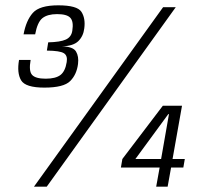

<svg xmlns="http://www.w3.org/2000/svg" viewBox="-20 -701 772 721"><path d="M146.5 -372Q75.5 -372 59.2 -399.5Q43 -427 51.5 -476H95Q87.5 -434 100.5 -419.8Q113.5 -405.5 151.5 -405.5Q188.5 -405.5 206.8 -419.2Q225 -433 230.5 -468Q234.5 -492 219.8 -501.2Q205 -510.5 156 -511L161 -542Q206.5 -543 227.2 -552.5Q248 -562 251.5 -585.5Q257 -620 244.2 -634Q231.5 -648 194.5 -648Q158.5 -648 139.5 -633Q120.5 -618 112 -572H68.5Q78 -624 103.2 -652.5Q128.5 -681 198.5 -681Q270 -681 285.8 -656.5Q301.5 -632 296.5 -594.5Q293 -565 274 -546.5Q255 -528 212.5 -527Q254.5 -526 265.5 -507.5Q276.5 -489 273 -461Q268 -421 243.5 -396.5Q219 -372 146.5 -372ZM107.5 0 592.5 -674H640L155.5 0ZM566.5 0 579.5 -72H434L439.5 -104L591.5 -304H663.5L628 -104H674L668.5 -72H622.5L609.5 0ZM488.5 -104H585L614.5 -272.5H612Z"/></svg>

Font: Anybody
Style: Italic
Weight: 400
Italic angle: -10°
Designer: Tyler Finck
Foundry: Etcetera Type Company
Version: Version 1.010; ttfautohint (v1.8.3) -l 8 -r 50 -G 200 -x 14 